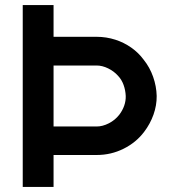

<svg xmlns="http://www.w3.org/2000/svg" viewBox="-20 -740 670 760"><path d="M70 -720H192V-594.3H363.3Q400.8 -594.3 437 -582.7Q470.7 -571.8 499.5 -551.6Q528.4 -531.3 548.8 -503.5Q572.9 -473.5 586.1 -436Q599.3 -398.5 600.2 -360Q600.6 -322.9 587.5 -286Q574.3 -249.2 550.7 -218.3Q519.2 -176.2 469.3 -151.3Q419.5 -126.5 363.3 -126.5H192V0H70ZM452.5 -286.3Q465 -302.8 471.6 -321.6Q478.2 -340.4 477.7 -360Q476.7 -383 469.2 -403.8Q461.7 -424.7 447.2 -440Q431.3 -457.9 408.1 -469.3Q384.9 -480.7 362.5 -480.7H192V-239.3H362.5Q386.1 -239.3 410.8 -251.9Q435.6 -264.5 452.5 -286.3Z"/></svg>

Font: Tap Sans
Style: Regular
Weight: 400
Designer: Tap Payments
Foundry: Tap Payments
Version: Version 1.001;Glyphs 3.1.2 (3151)